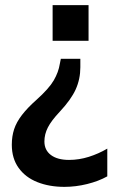

<svg xmlns="http://www.w3.org/2000/svg" viewBox="-20 -525 504 748"><path d="M231 203Q172 203 125.5 184.5Q79 166 52.5 129Q26 92 26 39Q26 6 35 -21.5Q44 -49 65.5 -77Q87 -105 122 -136Q171 -180 189.5 -212Q208 -244 213 -276L217 -296H293V-263Q293 -217 275 -177Q257 -137 213 -90Q180 -55 166.5 -28.5Q153 -2 153 26Q153 60 178.5 79Q204 98 249 98Q288 98 326 86Q364 74 398 54V162Q364 181 319.5 192Q275 203 231 203ZM325 -505V-366H185V-505Z"/></svg>

Font: Mulish ExtraLight
Style: Bold
Weight: 700
Version: Version 3.603